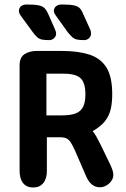

<svg xmlns="http://www.w3.org/2000/svg" viewBox="-20 -822 561 852"><path d="M188 -213H244Q261 -213 270 -210Q279 -207 286 -200Q292 -194 299 -181.5Q306 -169 314 -151L363 -38Q384 9 423 9Q446 9 464.5 -8Q483 -25 483 -46Q483 -55 479.5 -66Q476 -77 470 -90L427 -179Q415 -202 407.5 -216Q400 -230 391 -240Q424 -259 443 -281Q462 -303 470 -332.5Q478 -362 478 -404Q478 -482 452 -523Q426 -564 376 -580Q326 -596 253 -596H143Q112 -596 89.5 -582Q67 -568 67 -532V-64Q67 -29 82.5 -9.5Q98 10 127 10Q156 10 172 -9.5Q188 -29 188 -64ZM186 -310V-495H263Q316 -495 337.5 -475Q359 -455 359 -403Q359 -369 349 -348.5Q339 -328 316.5 -319Q294 -310 255 -310ZM229 -751 280 -680Q292 -665 301 -657Q310 -649 322 -646.5Q334 -644 353 -644Q366 -644 375 -652.5Q384 -661 384 -673Q384 -677 383 -682.5Q382 -688 379 -694L349 -760Q342 -778 333 -786.5Q324 -795 306.5 -798.5Q289 -802 253 -802Q238 -802 228.5 -794Q219 -786 219 -773Q219 -765 229 -751ZM73 -751 125 -680Q136 -665 145 -657Q154 -649 166 -646.5Q178 -644 198 -644Q211 -644 220 -652.5Q229 -661 229 -673Q229 -682 223 -694L194 -760Q186 -778 177 -786.5Q168 -795 150.5 -798.5Q133 -802 98 -802Q82 -802 73 -794Q64 -786 64 -773Q64 -764 73 -751Z"/></svg>

Font: Beiruti
Style: Bold
Weight: 700
Designer: Arlette Boutros
Foundry: Boutros
Version: Version 1.41